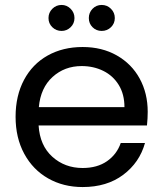

<svg xmlns="http://www.w3.org/2000/svg" viewBox="-20 -747 660 776"><path d="M577 -295Q577 -269 574 -240H136Q141 -159 191.5 -113.5Q242 -68 314 -68Q373 -68 412.5 -95.5Q452 -123 468 -169H566Q544 -90 478 -40.5Q412 9 314 9Q236 9 174.5 -26Q113 -61 78 -125.5Q43 -190 43 -275Q43 -360 77 -424Q111 -488 172.5 -522.5Q234 -557 314 -557Q392 -557 452 -523Q512 -489 544.5 -429.5Q577 -370 577 -295ZM483 -314Q483 -366 460 -403.5Q437 -441 397.5 -460.5Q358 -480 310 -480Q241 -480 192.5 -436Q144 -392 137 -314ZM229 -622Q207 -622 191.5 -637Q176 -652 176 -674Q176 -696 191.5 -711.5Q207 -727 229 -727Q250 -727 265.5 -711.5Q281 -696 281 -674Q281 -652 265.5 -637Q250 -622 229 -622ZM391 -622Q369 -622 354 -637Q339 -652 339 -674Q339 -696 354 -711.5Q369 -727 391 -727Q413 -727 428.5 -711.5Q444 -696 444 -674Q444 -652 428.5 -637Q413 -622 391 -622Z"/></svg>

Font: Fz Poppins
Style: Regular
Weight: 400
Designer: Ninad Kale (Devanagari), Jonny Pinhorn (Latin)
Foundry: Indian Type Foundry
Version: Vit hóa bi Vntype.Com & FontZin.Com